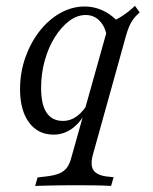

<svg xmlns="http://www.w3.org/2000/svg" viewBox="-20 -448 521 655"><path d="M162.9 11.3Q109.7 11.3 79 -30.2Q48.4 -71.8 48.4 -143.5Q48.4 -200 66.1 -250.8Q83.9 -301.6 114.5 -341.1Q145.2 -380.6 185.1 -403.2Q225 -425.8 268.5 -425.8Q305.6 -425.8 338.7 -408.1Q371.8 -390.3 396 -357.3L346 -318.5Q339.5 -356.5 320.2 -376.6Q300.8 -396.8 272.6 -396.8Q242.7 -396.8 215.7 -376.2Q188.7 -355.6 166.9 -321Q145.2 -286.3 132.7 -241.5Q120.2 -196.8 120.2 -148.4Q120.2 -91.1 139.1 -63.3Q158.1 -35.5 194.4 -35.5Q221 -35.5 243.1 -52Q265.3 -68.5 283.1 -100.8L278.2 -76.6Q258.9 -34.7 229 -11.7Q199.2 11.3 162.9 11.3ZM306.5 -206.5 352.4 -370.2Q375 -379 398.4 -394.4Q421.8 -409.7 440.3 -428.2L456.5 -405.6Q443.5 -394.4 435.1 -383.1Q426.6 -371.8 421 -358.5Q415.3 -345.2 409.7 -325.8L376.6 -206.5ZM233.9 183.9Q208.1 183.9 185.5 184.3Q162.9 184.7 141.9 185.1Q121 185.5 100 186.3L108.1 157.3L137.1 154Q164.5 150.8 181.5 144Q198.4 137.1 208.1 124.2Q217.7 111.3 223.4 89.5L306.5 -206.5H376.6L298.4 74.2Q287.1 112.1 297.6 130.6Q308.1 149.2 343.5 154L367.7 156.5L358.9 186.3Q333.9 184.7 301.2 184.3Q268.5 183.9 231.5 183.9H232.3Z"/></svg>

Font: Playfair 5pt SemiExpanded Light Light
Style: Italic
Weight: 300
Italic angle: -15.6°
Version: Version 2.203